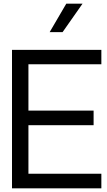

<svg xmlns="http://www.w3.org/2000/svg" viewBox="-20 -1020 581 1040"><path d="M319 -846 427 -1000H339L249 -846ZM134 -672H529V-750H45V0H529V-79H134V-342H487V-421H134Z"/></svg>

Font: Oakes
Style: Regular
Weight: 400
Designer: Samuel Oakes
Foundry: Samuel Oakes
Version: Version 1.003;PS 001.003;hotconv 1.0.88;makeotf.lib2.5.64775